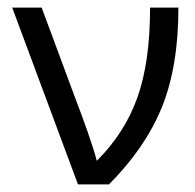

<svg xmlns="http://www.w3.org/2000/svg" viewBox="-20 -484 513 506"><path d="M12.2 -463.9H89.8L182.6 -213.9Q193.8 -185.5 211.4 -135.3Q229 -85 234.9 -60.5H235.4Q308.6 -133.3 342 -226.8Q375.5 -320.3 375.5 -463.9H450.2Q450.2 -308.6 406.5 -201.2Q362.8 -93.8 267.1 2H185.5Z"/></svg>

Font: XL-Viking
Style: Regular
Weight: 400
Foundry: Ascender Corporation
Version: Version 1.10 March 23, 2015